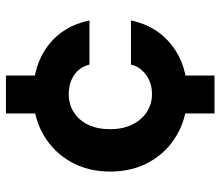

<svg xmlns="http://www.w3.org/2000/svg" viewBox="-68 -572 744 648"><g transform="rotate(-90 304.0 -248.0)"><path d="M245 104V-70H373V104ZM245 -426V-600H373V-426ZM311 12Q234 12 175 -21.5Q116 -55 82.5 -113.5Q49 -172 49 -248Q49 -324 82.5 -382.5Q116 -441 175 -474.5Q234 -508 311 -508Q408 -508 474.5 -457.5Q541 -407 559 -318H410Q402 -351 375 -369.5Q348 -388 310 -388Q277 -388 250 -371.5Q223 -355 207.5 -323.5Q192 -292 192 -248Q192 -215 201 -189.5Q210 -164 226 -145.5Q242 -127 263.5 -117Q285 -107 310 -107Q335 -107 355 -115.5Q375 -124 390 -140Q405 -156 410 -178H559Q541 -91 474.5 -39.5Q408 12 311 12Z"/></g></svg>

Font: DM Sans 24pt ExtraBold
Style: Regular
Weight: 800
Designer: Colophon Foundry, Jonny Pinhorn
Foundry: Colophon Foundry
Version: Version 4.004;gftools[0.9.30]